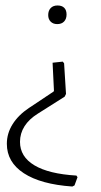

<svg xmlns="http://www.w3.org/2000/svg" viewBox="-20 -483 367 701"><path d="M156 -428Q156 -444 165 -453.5Q174 -463 190 -463Q206 -463 214.5 -454.5Q223 -446 223 -430Q223 -414 214 -404.5Q205 -395 189 -395Q174 -395 165 -404Q156 -413 156 -428ZM5 42Q5 4 26 -29.5Q47 -63 86 -89L176 -149L177 -152L172 -254L209 -258L214 -252L221 -140L216 -130L118 -68Q86 -48 69.5 -22Q53 4 53 35Q53 89 105.5 120.5Q158 152 259 158L263 164L252 194L244 198Q129 190 67 149.5Q5 109 5 42Z"/></svg>

Font: Luna Sans Light
Style: Regular
Weight: 300
Designer: Juan Pablo del Peral
Foundry: Huerta Tipografica
Version: Version 2.001; ttfautohint (v1.5)